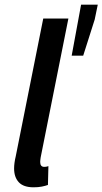

<svg xmlns="http://www.w3.org/2000/svg" viewBox="-20 -785 436 817"><path d="M123 12Q80 12 60 -9.5Q40 -31 40 -68Q40 -91 47 -120L164 -706H271L153 -115Q152 -108 151.5 -103.5Q151 -99 151 -96Q151 -75 168 -75Q173 -75 176 -75.5Q179 -76 186 -78L184 2Q173 6 158 9Q143 12 123 12ZM285 -548 325 -765H396L383 -702L334 -548Z"/></svg>

Font: Source Sans Pro SemiBold
Style: Italic
Weight: 600
Italic angle: -11°
Designer: Paul D. Hunt
Foundry: Adobe Systems Incorporated
Version: Version 1.095;hotconv 1.0.109;makeotfexe 2.5.65596